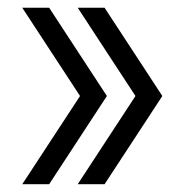

<svg xmlns="http://www.w3.org/2000/svg" viewBox="-20 -515 500 492"><path d="M106 -495.1 253.9 -269 106 -43H37.1L185.1 -269L37.1 -495.1ZM248 -495.1 396 -269 248 -43H179.2L327.1 -269L179.2 -495.1Z"/></svg>

Font: FORM UDPGothic
Style: Regular
Weight: 400
Foundry: Pronama LLC
Version: Version 1.05101